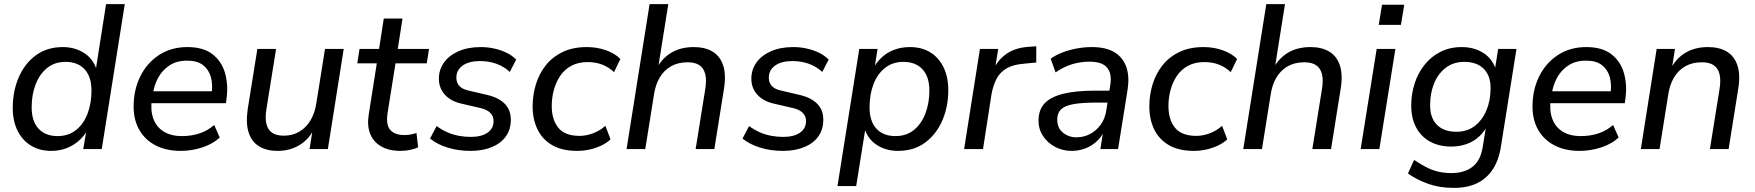

<svg xmlns="http://www.w3.org/2000/svg" viewBox="-20 -725 8539 934"><path d="M229 9Q173 9 131 -16.5Q89 -42 65.5 -89Q42 -136 42 -200Q42 -281 71 -348.5Q100 -416 154.5 -456Q209 -496 286 -496Q344 -496 389.5 -467Q435 -438 452 -380H445L496 -705H587L475 0H385L402 -101H410Q393 -67 366 -42.5Q339 -18 304.5 -4.5Q270 9 229 9ZM260 -63Q313 -63 350 -92.5Q387 -122 406 -172.5Q425 -223 425 -284Q425 -352 391.5 -388Q358 -424 299 -424Q246 -424 209.5 -394.5Q173 -365 153.5 -315Q134 -265 134 -203Q134 -135 167.5 -99Q201 -63 260 -63Z M859 9Q789 9 737.5 -17.5Q686 -44 658 -92.5Q630 -141 630 -207Q630 -287 662 -352.5Q694 -418 753 -457Q812 -496 892 -496Q969 -496 1014 -461Q1059 -426 1075 -368.5Q1091 -311 1082 -246L1079 -223H701L709 -281H1027L1009 -267Q1016 -313 1006 -349.5Q996 -386 968 -408Q940 -430 891 -430Q839 -430 804 -406.5Q769 -383 749.5 -347Q730 -311 724 -270L719 -245Q711 -190 725.5 -149Q740 -108 775.5 -85.5Q811 -63 865 -63Q911 -63 950.5 -76Q990 -89 1022 -117L1049 -56Q1016 -25 964.5 -8Q913 9 859 9Z M1330 9Q1278 9 1241.5 -12.5Q1205 -34 1190 -79Q1175 -124 1185 -194L1232 -487H1323L1276 -194Q1269 -151 1276 -122Q1283 -93 1304 -79Q1325 -65 1360 -65Q1404 -65 1437 -85Q1470 -105 1491 -140.5Q1512 -176 1519 -224L1561 -487H1652L1575 0H1486L1503 -108H1513Q1488 -52 1440.5 -21.5Q1393 9 1330 9Z M1929 9Q1871 9 1833 -13.5Q1795 -36 1780 -76Q1765 -116 1774 -170L1813 -417H1718L1729 -487H1824L1847 -635H1938L1915 -487H2067L2056 -417H1904L1866 -179Q1856 -119 1878 -93.5Q1900 -68 1948 -68Q1964 -68 1979 -71Q1994 -74 2006 -78L2014 -9Q2000 -1 1976 4Q1952 9 1929 9Z M2269 9Q2209 9 2157.5 -7Q2106 -23 2072 -51L2104 -112Q2128 -94 2155 -82Q2182 -70 2211 -64.5Q2240 -59 2270 -59Q2322 -59 2351.5 -79.5Q2381 -100 2381 -136Q2381 -160 2365 -176Q2349 -192 2319 -199L2224 -221Q2174 -232 2144.5 -264Q2115 -296 2115 -342Q2115 -386 2139.5 -420.5Q2164 -455 2210 -475.5Q2256 -496 2319 -496Q2352 -496 2384 -489Q2416 -482 2444 -468.5Q2472 -455 2491 -435L2460 -375Q2431 -402 2394 -415Q2357 -428 2315 -428Q2261 -428 2230.5 -406Q2200 -384 2200 -347Q2200 -324 2213.5 -308Q2227 -292 2257 -285L2351 -263Q2406 -250 2435.5 -220Q2465 -190 2465 -143Q2465 -95 2440.5 -61Q2416 -27 2371.5 -9Q2327 9 2269 9Z M2789 9Q2715 9 2667 -18.5Q2619 -46 2595 -95Q2571 -144 2571 -208Q2571 -262 2586.5 -313.5Q2602 -365 2634 -406Q2666 -447 2716 -471.5Q2766 -496 2835 -496Q2884 -496 2928 -480.5Q2972 -465 2998 -438L2967 -374Q2942 -398 2910 -410.5Q2878 -423 2839 -423Q2792 -423 2758.5 -404.5Q2725 -386 2704.5 -355Q2684 -324 2674 -286.5Q2664 -249 2664 -209Q2664 -143 2696 -103.5Q2728 -64 2800 -64Q2830 -64 2863.5 -76Q2897 -88 2925 -113L2950 -47Q2931 -29 2904 -16.5Q2877 -4 2847.5 2.5Q2818 9 2789 9Z M3028 0 3140 -705H3231L3179 -379H3168Q3193 -435 3240.5 -465.5Q3288 -496 3355 -496Q3409 -496 3445.5 -474.5Q3482 -453 3497.5 -408Q3513 -363 3502 -294L3455 0H3364L3411 -293Q3418 -337 3410.5 -365.5Q3403 -394 3382 -408Q3361 -422 3325 -422Q3278 -422 3244 -402.5Q3210 -383 3189 -347.5Q3168 -312 3161 -263L3119 0Z M3789 9Q3729 9 3677.5 -7Q3626 -23 3592 -51L3624 -112Q3648 -94 3675 -82Q3702 -70 3731 -64.5Q3760 -59 3790 -59Q3842 -59 3871.5 -79.5Q3901 -100 3901 -136Q3901 -160 3885 -176Q3869 -192 3839 -199L3744 -221Q3694 -232 3664.5 -264Q3635 -296 3635 -342Q3635 -386 3659.5 -420.5Q3684 -455 3730 -475.5Q3776 -496 3839 -496Q3872 -496 3904 -489Q3936 -482 3964 -468.5Q3992 -455 4011 -435L3980 -375Q3951 -402 3914 -415Q3877 -428 3835 -428Q3781 -428 3750.5 -406Q3720 -384 3720 -347Q3720 -324 3733.5 -308Q3747 -292 3777 -285L3871 -263Q3926 -250 3955.5 -220Q3985 -190 3985 -143Q3985 -95 3960.5 -61Q3936 -27 3891.5 -9Q3847 9 3789 9Z M4054 180 4160 -487H4249L4233 -386H4224Q4242 -420 4268.5 -445Q4295 -470 4330 -483Q4365 -496 4406 -496Q4463 -496 4504.5 -471Q4546 -446 4569.5 -398.5Q4593 -351 4593 -286Q4593 -206 4564 -139Q4535 -72 4480.5 -31.5Q4426 9 4348 9Q4290 9 4245 -20Q4200 -49 4183 -107H4191L4145 180ZM4336 -63Q4389 -63 4425.5 -92.5Q4462 -122 4481.5 -172.5Q4501 -223 4501 -284Q4501 -352 4467.5 -388Q4434 -424 4375 -424Q4322 -424 4285 -394.5Q4248 -365 4229 -315Q4210 -265 4210 -203Q4210 -135 4243.5 -99Q4277 -63 4336 -63Z M4670 0 4747 -487H4836L4817 -371H4807Q4825 -424 4869 -458Q4913 -492 4981 -497L5021 -500V-421L4960 -415Q4908 -411 4876 -392Q4844 -373 4827.5 -341Q4811 -309 4803 -265L4762 0Z M5193 9Q5150 9 5113.5 -10Q5077 -29 5054.5 -62.5Q5032 -96 5032 -138Q5032 -190 5061 -221.5Q5090 -253 5151 -268.5Q5212 -284 5307 -284H5388L5379 -226H5317Q5244 -226 5202 -218.5Q5160 -211 5141.5 -193Q5123 -175 5123 -144Q5123 -102 5151 -79.5Q5179 -57 5217 -57Q5252 -57 5282.5 -73Q5313 -89 5334.5 -118.5Q5356 -148 5362 -190L5381 -311Q5390 -366 5366 -395.5Q5342 -425 5280 -425Q5236 -425 5195 -412.5Q5154 -400 5115 -373L5091 -439Q5115 -457 5147.5 -469.5Q5180 -482 5217 -489Q5254 -496 5291 -496Q5362 -496 5403.5 -469.5Q5445 -443 5460 -396.5Q5475 -350 5465 -287L5419 0H5333L5350 -109H5360Q5347 -69 5320.5 -42.5Q5294 -16 5261 -3.5Q5228 9 5193 9Z M5789 9Q5715 9 5667 -18.5Q5619 -46 5595 -95Q5571 -144 5571 -208Q5571 -262 5586.5 -313.5Q5602 -365 5634 -406Q5666 -447 5716 -471.5Q5766 -496 5835 -496Q5884 -496 5928 -480.5Q5972 -465 5998 -438L5967 -374Q5942 -398 5910 -410.5Q5878 -423 5839 -423Q5792 -423 5758.5 -404.5Q5725 -386 5704.5 -355Q5684 -324 5674 -286.5Q5664 -249 5664 -209Q5664 -143 5696 -103.5Q5728 -64 5800 -64Q5830 -64 5863.5 -76Q5897 -88 5925 -113L5950 -47Q5931 -29 5904 -16.5Q5877 -4 5847.5 2.5Q5818 9 5789 9Z M6028 0 6140 -705H6231L6179 -379H6168Q6193 -435 6240.5 -465.5Q6288 -496 6355 -496Q6409 -496 6445.5 -474.5Q6482 -453 6497.5 -408Q6513 -363 6502 -294L6455 0H6364L6411 -293Q6418 -337 6410.5 -365.5Q6403 -394 6382 -408Q6361 -422 6325 -422Q6278 -422 6244 -402.5Q6210 -383 6189 -347.5Q6168 -312 6161 -263L6119 0Z M6687 -604 6703 -702H6811L6795 -604ZM6599 0 6677 -487H6768L6690 0Z M7052 189Q6983 189 6928 169.5Q6873 150 6829 119L6859 53Q6889 73 6916.5 87.5Q6944 102 6974.5 109.5Q7005 117 7040 117Q7104 117 7143.5 86Q7183 55 7193 -11L7211 -122L7219 -121Q7203 -87 7176.5 -62Q7150 -37 7115 -24.5Q7080 -12 7039 -12Q6981 -12 6937 -36Q6893 -60 6869 -105Q6845 -150 6845 -211Q6845 -267 6861.5 -318.5Q6878 -370 6910 -410Q6942 -450 6987.5 -473Q7033 -496 7091 -496Q7151 -496 7196.5 -467Q7242 -438 7259 -380L7251 -381L7268 -487H7357L7282 -16Q7272 52 7242.5 97.5Q7213 143 7166 166Q7119 189 7052 189ZM7064 -84Q7118 -84 7155 -113Q7192 -142 7211.5 -190Q7231 -238 7231 -294Q7232 -355 7198.5 -389.5Q7165 -424 7103 -424Q7050 -424 7012.5 -395Q6975 -366 6956 -318.5Q6937 -271 6937 -215Q6936 -153 6969.5 -118.5Q7003 -84 7064 -84Z M7664 9Q7594 9 7542.5 -17.5Q7491 -44 7463 -92.5Q7435 -141 7435 -207Q7435 -287 7467 -352.5Q7499 -418 7558 -457Q7617 -496 7697 -496Q7774 -496 7819 -461Q7864 -426 7880 -368.5Q7896 -311 7887 -246L7884 -223H7506L7514 -281H7832L7814 -267Q7821 -313 7811 -349.5Q7801 -386 7773 -408Q7745 -430 7696 -430Q7644 -430 7609 -406.5Q7574 -383 7554.5 -347Q7535 -311 7529 -270L7524 -245Q7516 -190 7530.5 -149Q7545 -108 7580.5 -85.5Q7616 -63 7670 -63Q7716 -63 7755.5 -76Q7795 -89 7827 -117L7854 -56Q7821 -25 7769.5 -8Q7718 9 7664 9Z M7962 0 8039 -487H8128L8111 -379H8102Q8127 -435 8174.5 -465.5Q8222 -496 8289 -496Q8343 -496 8379.5 -474.5Q8416 -453 8431.5 -408Q8447 -363 8436 -294L8389 0H8298L8345 -293Q8352 -337 8344.5 -365.5Q8337 -394 8316 -408Q8295 -422 8259 -422Q8212 -422 8178 -402.5Q8144 -383 8123 -347.5Q8102 -312 8095 -263L8053 0Z"/></svg>

Font: Nunito Sans 12pt Medium
Style: Italic
Weight: 500
Italic angle: -9°
Designer: Vernon Adams
Foundry: Vernon Adams
Version: Version 3.101;gftools[0.9.27]